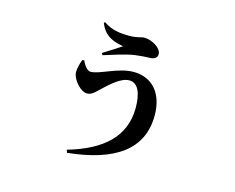

<svg xmlns="http://www.w3.org/2000/svg" viewBox="-97 -751 1194 974"><g transform="rotate(15 500.0 -264.0)"><path d="M290 -395 279 -393C270 -369 261 -335 266 -314C274 -282 312 -236 347 -236C373 -236 394 -263 412 -279C443 -308 493 -356 537 -356C584 -356 604 -304 604 -229C604 -79 502 14 321 66L326 81C571 56 707 -37 707 -217C707 -332 646 -403 547 -403C466 -403 383 -347 334 -347C317 -347 296 -376 290 -395ZM336 -605C363 -532 424 -522 461 -515C440 -500 396 -473 366 -454L372 -444C409 -455 481 -480 530 -487C552 -490 587 -493 605 -493C634 -493 646 -506 646 -523C646 -555 594 -585 554 -585C539 -585 520 -574 476 -574C439 -574 386 -577 342 -609Z"/></g></svg>

Font: Noto Serif CJK TC
Style: Bold
Weight: 700
Designer: Ryoko NISHIZUKA 西塚涼子 (kana & ideographs); Frank Grießhammer (Latin, Greek & Cyrillic); Wenlong ZHANG 张文龙 (bopomofo); San
Foundry: Adobe
Version: Version 2.001;hotconv 1.1.0;makeotfexe 2.6.0